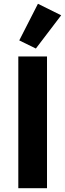

<svg xmlns="http://www.w3.org/2000/svg" viewBox="-20 -997 346 1017"><path d="M170 -740 82 -783 181 -977 304 -916ZM77 0H229V-698H77Z"/></svg>

Font: Plexus Sans Bold
Style: Regular
Weight: 700
Version: Version 2.001;PS 002.001;hotconv 1.0.70;makeotf.lib2.5.58329